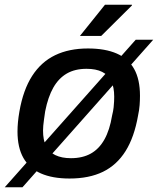

<svg xmlns="http://www.w3.org/2000/svg" viewBox="-42 -743 668 812"><path d="M252 12Q180 12 131 -9.5Q82 -31 57 -75Q32 -119 32 -187Q32 -206 34 -227Q36 -248 40 -271Q56 -363 94 -422Q132 -481 191 -509.5Q250 -538 330 -538Q403 -538 452 -516.5Q501 -495 525.5 -451Q550 -407 550 -338Q550 -319 548.5 -298.5Q547 -278 542 -255Q526 -163 489 -104Q452 -45 393.5 -16.5Q335 12 252 12ZM258 -74Q307 -74 342 -93.5Q377 -113 399.5 -153Q422 -193 432 -254Q437 -274 438.5 -288.5Q440 -303 440.5 -314Q441 -325 441 -334Q441 -374 428.5 -400Q416 -426 390 -439Q364 -452 324 -452Q275 -452 240.5 -432Q206 -412 183.5 -372.5Q161 -333 149 -272Q146 -252 144 -237Q142 -222 141 -211.5Q140 -201 140 -191Q140 -151 152.5 -125.5Q165 -100 192 -87Q219 -74 258 -74ZM-22 49 532 -575H606L53 49ZM296 -591 402 -723H516V-720L386 -591Z"/></svg>

Font: Archivo SemiBold Medium
Style: Italic
Weight: 500
Italic angle: -10°
Version: Version 2.001